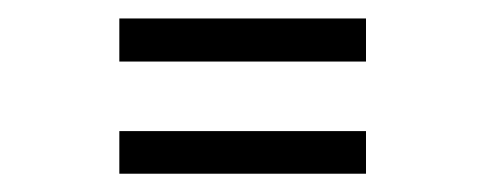

<svg xmlns="http://www.w3.org/2000/svg" viewBox="-20 -337 528 209"><path d="M109.9 -270V-316.9H378.4V-270ZM109.9 -147.9V-194.3H378.4V-147.9Z"/></svg>

Font: Pontano Sans Light
Style: Regular
Weight: 300
Designer: Vernon Adams
Foundry: Vernon Adams
Version: Version 2.001